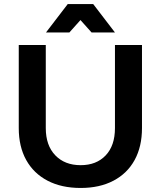

<svg xmlns="http://www.w3.org/2000/svg" viewBox="-20 -923 796 952"><path d="M207 -288Q207 -202 254 -153Q301 -104 380 -104Q458 -104 504 -152.5Q550 -201 550 -288V-700H684V-288Q684 -196 647.5 -129.5Q611 -63 542.5 -27Q474 9 380 9Q285 9 216 -27Q147 -63 110 -129.5Q73 -196 73 -288V-700H207ZM316 -903H442L550 -762H434L342 -865H416L324 -762H208Z"/></svg>

Font: Alexandria Medium
Style: Regular
Weight: 500
Designer: Mohamed Gaber
Foundry: Kief Type Foundry
Version: Version 5.100